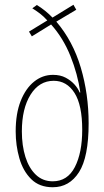

<svg xmlns="http://www.w3.org/2000/svg" viewBox="-20 -778 439 808"><path d="M135 -757Q171 -735 201 -704L289 -758L301 -737L217 -687Q287 -605 320 -493.5Q353 -382 353 -259Q353 -117 312.5 -53.5Q272 10 202 10Q146 10 111.5 -24Q77 -58 61.5 -112Q46 -166 46 -225Q46 -300 67 -353Q88 -406 123.5 -434.5Q159 -463 203 -463Q234 -463 256.5 -451Q279 -439 294 -422Q309 -405 315 -389H318Q307 -466 276.5 -542Q246 -618 195 -675L114 -625L102 -645L179 -692Q165 -708 148 -721Q131 -734 116 -743ZM206 -438Q145 -438 108.5 -379.5Q72 -321 72 -225Q72 -165 87 -117.5Q102 -70 131 -42.5Q160 -15 202 -15Q264 -15 295 -75Q326 -135 326 -232Q326 -336 293.5 -387Q261 -438 206 -438Z"/></svg>

Font: Noto Sans ExtraCondensed Thin
Style: Regular
Weight: 100
Width: 2
Designer: Monotype Design Team
Foundry: Monotype Imaging Inc.
Version: Version 2.013; ttfautohint (v1.8.4.7-5d5b)